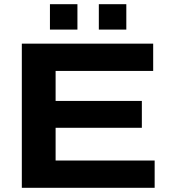

<svg xmlns="http://www.w3.org/2000/svg" viewBox="-20 -895 814 915"><path d="M84 0V-687H710V-557H245V-414H656V-286H245V-130H717V0ZM218 -754V-875H349V-754ZM451 -754V-875H582V-754Z"/></svg>

Font: Archivo SemiExpanded
Style: Bold
Weight: 700
Width: 6
Designer: Hector Gatti
Foundry: Omnibus-Type
Version: Version 2.001